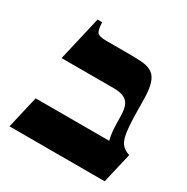

<svg xmlns="http://www.w3.org/2000/svg" viewBox="-139 -704 800 823"><g transform="rotate(30 261.5 -292.5)"><path d="M456 -380Q456 -293 460.5 -245.5Q465 -198 479 -178Q493 -158 521 -150L486 0H15L52 -160H416Q409 -189 407.5 -217Q406 -245 406 -273Q406 -326 386 -345.5Q366 -365 321 -365H62L113 -585H136Q137 -545 147.5 -535Q158 -525 188 -525H309Q344 -525 371.5 -522.5Q399 -520 418 -507.5Q437 -495 446.5 -465Q456 -435 456 -380Z"/></g></svg>

Font: Bona Nova
Style: Bold
Weight: 700
Designer: Mateusz Machalski
Foundry: Capitalics
Version: Version 4.001; ttfautohint (v1.8.3)